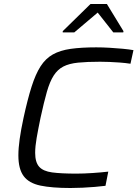

<svg xmlns="http://www.w3.org/2000/svg" viewBox="-20 -933 688 961"><path d="M333 8Q240 8 182.5 -4Q125 -16 98.5 -51.5Q72 -87 72 -155Q72 -191 78.5 -237.5Q85 -284 98 -344Q118 -436 138 -499Q158 -562 183 -601Q208 -640 244.5 -660.5Q281 -681 334 -688.5Q387 -696 462 -696Q493 -696 527.5 -694Q562 -692 594 -689Q626 -686 648 -682L633 -614Q607 -618 579.5 -620Q552 -622 527 -623Q502 -624 481 -624Q416 -624 371 -619.5Q326 -615 297 -600Q268 -585 248.5 -554.5Q229 -524 214.5 -473Q200 -422 183 -344Q171 -286 163.5 -243Q156 -200 156 -168Q156 -121 176 -98.5Q196 -76 241 -70Q286 -64 362 -64Q399 -64 443.5 -67Q488 -70 522 -74L508 -3Q484 0 454.5 2.5Q425 5 393.5 6.5Q362 8 333 8ZM294 -771V-777L433 -913H515L598 -777L597 -771H547L469 -870L352 -771Z"/></svg>

Font: Saira SemiExpanded
Style: Italic
Weight: 400
Width: 6
Italic angle: -12°
Designer: Hector Gatti with collaboration of the Omnibus-Type team
Foundry: Omnibus-Type
Version: Version 1.101